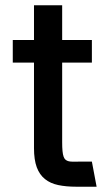

<svg xmlns="http://www.w3.org/2000/svg" viewBox="-20 -696 412 723"><path d="M108 -545.5V-676.1H214.1V-545.5H326V-460.2H214.1V-160.2Q214.1 -140.3 215.4 -127.3Q216.6 -114.3 219.5 -106.2Q222.3 -98 227.3 -94.1Q232.2 -90.2 239.3 -88.6Q246.4 -87 256.4 -87.2Q266.3 -87.4 279.5 -87.4H326L343.8 7.1H267Q229 7.1 199.4 0.9Q169.7 -5.3 149.3 -21.7Q128.9 -38 118.4 -66.2Q108 -94.5 108 -138.1V-460.2H28.1V-545.5Z"/></svg>

Font: Cannonade Med
Style: Regular
Weight: 500
Designer: Rasmus Andersson
Foundry: rsms
Version: Version 3.012;git-f93a4a705